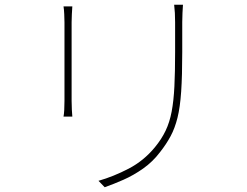

<svg xmlns="http://www.w3.org/2000/svg" viewBox="-20 -761 1040 807"><path d="M749 -741Q748 -725 747 -706.5Q746 -688 746 -668Q746 -654 746 -629Q746 -604 746 -579.5Q746 -555 746 -542Q746 -443 741.5 -376.5Q737 -310 726 -266Q715 -222 697 -188.5Q679 -155 653 -122Q622 -81 581.5 -52.5Q541 -24 499 -5.5Q457 13 420 26L394 -1Q457 -19 520.5 -52Q584 -85 631 -142Q659 -176 676 -211.5Q693 -247 701.5 -292Q710 -337 713 -397.5Q716 -458 716 -541Q716 -555 716 -580Q716 -605 716 -630Q716 -655 716 -668Q716 -688 715 -706.5Q714 -725 712 -741ZM284 -734Q283 -723 282 -701Q281 -679 281 -667Q281 -663 281 -639.5Q281 -616 281 -581Q281 -546 281 -506.5Q281 -467 281 -431Q281 -395 281 -369.5Q281 -344 281 -337Q281 -318 282 -299.5Q283 -281 284 -271H247Q249 -281 250 -298.5Q251 -316 251 -337Q251 -344 251 -369.5Q251 -395 251 -431Q251 -467 251 -506.5Q251 -546 251 -581Q251 -616 251 -639.5Q251 -663 251 -667Q251 -680 250 -701.5Q249 -723 247 -734Z"/></svg>

Font: Noto Sans JP
Style: Regular
Weight: 100
Designer: Ryoko NISHIZUKA 西塚涼子 (kana, bopomofo & ideographs); Paul D. Hunt (Latin, Greek & Cyrillic); Sandoll Communications 산돌커뮤니
Foundry: Adobe
Version: Version 2.004;hotconv 1.0.118;makeotfexe 2.5.65603